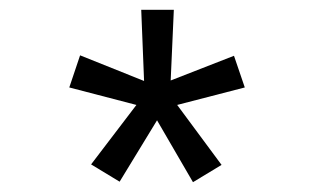

<svg xmlns="http://www.w3.org/2000/svg" viewBox="-20 -744 640 391"><path d="M327.6 -580.1 456.5 -630.4 478.5 -565.9 340.8 -530.3 431.2 -408.2 373 -373 299.8 -499 223.6 -374 165.5 -409.2 257.8 -530.3 121.1 -565.9 143.1 -631.3 273.4 -579.1 267.6 -724.1H334Z"/></svg>

Font: Cousine
Style: Regular
Weight: 400
Monospace: yes
Designer: Steve Matteson
Foundry: Monotype Imaging Inc.
Version: Version 1.21